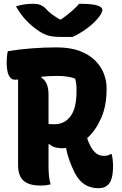

<svg xmlns="http://www.w3.org/2000/svg" viewBox="-20 -969 640 1009"><path d="M246 0Q233 3 221.5 4.5Q210 6 193 6Q132 6 103.5 -19.5Q75 -45 75 -103V-551Q64 -550 59 -550Q15 -550 15 -643Q15 -673 21 -700Q81 -710 148 -715Q215 -720 278 -720Q349 -720 399 -701Q449 -682 480 -651Q511 -620 525.5 -582.5Q540 -545 540 -509V-498Q540 -412 511 -347Q482 -282 438 -243Q444 -222 455 -202Q470 -174 487 -162Q504 -150 526 -150Q539 -150 545.5 -152Q552 -154 561 -159H567Q574 -130 574 -97Q574 -59 567.5 -35Q561 -11 550 0Q539 11 526.5 15.5Q514 20 497 20Q457 20 426 1Q395 -18 372 -62Q339 -129 327 -191Q316 -190 305 -190Q285 -190 268.5 -195Q252 -200 241 -211H235V-96Q235 -73 237 -48Q239 -23 246 0ZM235 -472V-317Q246 -316 266 -316Q319 -316 350.5 -358Q382 -400 382 -488V-503Q382 -531 375 -556Q337 -570 282 -570Q260 -570 239 -569Q218 -568 199 -566L197 -561Q217 -549 226 -526.5Q235 -504 235 -472ZM361 -775H297Q262 -775 237.5 -781Q213 -787 184 -806Q146 -832 118 -861.5Q90 -891 64 -935Q102 -949 153 -949Q180 -949 195 -942Q210 -935 220 -924Q234 -908 250 -896Q266 -884 294 -867H301Q337 -892 359.5 -912.5Q382 -933 396 -949H402Q466 -949 492 -940Q518 -931 518 -918Q518 -911 512.5 -899Q507 -887 493 -871Q469 -843 434 -817.5Q399 -792 361 -775Z"/></svg>

Font: Recursive Mn Csl St XBd
Style: Regular
Weight: 800
Monospace: yes
Version: Version 1.079;hotconv 1.0.112;makeotfexe 2.5.65598; ttfautoh